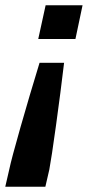

<svg xmlns="http://www.w3.org/2000/svg" viewBox="-44 -530 334 728"><path d="M101 -382 129 -510H269L242 -382ZM106 -292H199Q186 -182 168.5 -55.5Q151 71 143 113L128 178H-24L-9 113Q-1 74 33.5 -47Q68 -168 106 -292Z"/></svg>

Font: Saira Semi Condensed SemiBold
Style: Italic
Weight: 600
Width: 4
Italic angle: -12°
Designer: Hector Gatti with collaboration of the Omnibus-Type team
Foundry: Omnibus-Type
Version: Version 1.001; ttfautohint (v1.8)